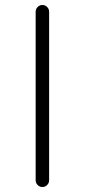

<svg xmlns="http://www.w3.org/2000/svg" viewBox="-20 -750 340 770"><path d="M123 -27V-703Q123 -714 131 -722Q139 -730 150 -730Q161 -730 169 -722Q177 -714 177 -703V-27Q177 -16 169 -8Q161 0 150 0Q139 0 131 -8Q123 -16 123 -27Z"/></svg>

Font: Rounded Mplus 1c Light
Style: Regular
Weight: 300
Version: Version 1.059.20150529